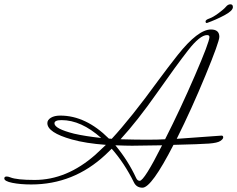

<svg xmlns="http://www.w3.org/2000/svg" viewBox="-120 -847 1102 892"><path d="M962 -814Q962 -797 922.5 -776Q883 -755 841 -740Q835 -740 835 -747.5Q835 -755 852.5 -761Q870 -767 895.5 -786Q921 -805 930 -816Q939 -827 950.5 -827Q962 -827 962 -814ZM133 -274Q133 -249 224 -226Q276 -214 350 -206Q257 -289 166 -289Q133 -289 133 -274ZM529 -7Q550 -7 633 -172Q521 -170 493.5 -170Q466 -170 416 -172Q475 -101 512 -21Q518 -7 529 -7ZM842 -684Q809 -684 754 -613.5Q699 -543 608.5 -414Q518 -285 440 -200Q510 -198 562.5 -198Q615 -198 647 -200Q718 -340 785.5 -496Q853 -652 853 -675Q853 -684 842 -684ZM701 -202 909 -217Q917 -217 917 -209Q917 -201 903.5 -192Q890 -183 851 -180Q812 -177 686 -174Q584 25 542 25Q514 25 502 0Q458 -89 399 -156L370 -128Q222 10 25 10Q-25 10 -62.5 2.5Q-100 -5 -100 -18Q-100 -27 -89 -27Q-82 -27 -72 -23Q-42 -11 41 -11Q190 -11 323 -128Q371 -173 372 -174Q278 -181 214 -199Q100 -231 100 -275Q100 -290 116.5 -300Q133 -310 160 -310Q279 -310 386 -203Q395 -203 399 -202Q488 -298 616 -474Q661 -535 706 -592Q800 -710 860 -710Q899 -710 899 -676Q899 -653 834.5 -496.5Q770 -340 701 -202Z"/></svg>

Font: Mrs Saint Delafield
Style: Regular
Weight: 400
Designer: Alejandro Paul
Foundry: Alejandro Paul
Version: Version 1.000